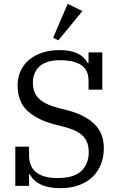

<svg xmlns="http://www.w3.org/2000/svg" viewBox="-20 -972 628 1004"><path d="M295 12Q232 12 192.5 -7.5Q153 -27 137 -60H132V0H60V-205H132V-159Q132 -134 139.5 -112.5Q147 -91 164.5 -75Q182 -59 210.5 -50Q239 -41 280 -41Q367 -41 405.5 -78Q444 -115 444 -177Q444 -230 414.5 -260Q385 -290 322 -307L267 -321Q174 -345 123 -393Q72 -441 72 -525Q72 -567 88 -601.5Q104 -636 133 -660Q162 -684 202.5 -697Q243 -710 292 -710Q349 -710 385.5 -692.5Q422 -675 437 -644H443V-698H515V-503H443V-549Q443 -574 435.5 -594Q428 -614 410 -628Q392 -642 363 -649.5Q334 -657 292 -657Q222 -657 187 -625Q152 -593 152 -541Q152 -487 183.5 -456.5Q215 -426 283 -408L334 -395Q425 -371 474 -323Q523 -275 523 -197Q523 -152 508 -113.5Q493 -75 464 -47Q435 -19 392.5 -3.5Q350 12 295 12ZM258 -775 334 -952 411 -914 285 -761Z"/></svg>

Font: IBM Plex Serif
Style: Regular
Weight: 400
Designer: Mike Abbink, Paul van der Laan, Pieter van Rosmalen
Foundry: Bold Monday
Version: Version 3.001